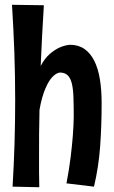

<svg xmlns="http://www.w3.org/2000/svg" viewBox="-20 -765 472 797"><path d="M162.1 -743.2Q158.2 -679.7 154.8 -617.2Q151.4 -554.7 148.9 -491.2Q166 -523.4 187 -541.3Q208 -559.1 226.6 -567.4Q248 -577.1 270 -579.1Q305.2 -579.1 330.1 -562Q355 -544.9 371.1 -513.2Q387.2 -481.4 394.5 -436.8Q401.9 -392.1 401.9 -336.9Q401.9 -244.6 395.8 -158.4Q389.6 -72.3 370.1 9.8L255.9 -3.9Q267.1 -62 273.2 -112.3Q279.3 -162.6 282.2 -200.2Q285.6 -244.1 286.1 -280.8Q286.1 -327.1 284.9 -361.6Q283.7 -396 278.1 -418.7Q272.5 -441.4 260.7 -452.6Q249 -463.9 228 -463.9Q211.9 -461.4 196.3 -444.3Q189.5 -437 182.6 -425.8Q175.8 -414.6 168.7 -398.2Q161.6 -381.8 155.3 -359.9Q148.9 -337.9 144 -309.1Q142.6 -259.3 142.3 -210Q142.1 -160.6 142.1 -111.8Q142.1 -81.1 142.1 -49.8Q142.1 -18.6 143.1 12.2L32.2 9.8Q37.6 -79.6 40.3 -168.9Q43 -258.3 43 -349.1Q43 -448.7 39.6 -547.1Q36.1 -645.5 29.8 -745.1Z"/></svg>

Font: Rum Raisin
Style: Regular
Weight: 400
Designer: Astigmatic (AOETI)
Foundry: Astigmatic (AOETI)
Version: Version 1.000